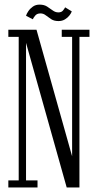

<svg xmlns="http://www.w3.org/2000/svg" viewBox="-20 -832 434 852"><path d="M17 0V-31.5H63V-668.5H17V-700H142L302.5 -129.5H300V-668.5H254V-700H377V-668.5H332.5V0H276L92.5 -652.5H95.5V-31.5H146.5V0ZM239.5 -738.5Q220 -738.5 207 -747Q194 -755.5 183.2 -764Q172.5 -772.5 159.5 -772.5Q144 -772.5 136 -762.5Q128 -752.5 125.5 -746.5L95.5 -762Q98 -771 105.8 -782.5Q113.5 -794 126 -802.8Q138.5 -811.5 155.5 -811.5Q175.5 -811.5 188.8 -803Q202 -794.5 213.8 -785.8Q225.5 -777 239 -777Q252.5 -777 259.2 -785Q266 -793 269 -799.5L298.5 -781.5Q296 -773.5 288.2 -763.5Q280.5 -753.5 268.2 -746Q256 -738.5 239.5 -738.5Z"/></svg>

Font: Imbue Light
Style: Regular
Weight: 300
Designer: Tyler Finck
Foundry: Etcetera Type Company
Version: Version 1.102